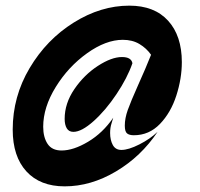

<svg xmlns="http://www.w3.org/2000/svg" viewBox="-20 -573 707 680"><path d="M25 -114Q25 -231 85 -332Q145 -433 241 -493Q337 -553 438 -553Q527 -553 575.5 -499.5Q624 -446 624 -353Q624 -295 604.5 -234.5Q585 -174 546.5 -134Q508 -94 454 -94Q438 -94 430 -100.5Q422 -107 422 -128Q422 -154 432.5 -183.5Q443 -213 468 -269Q496 -331 515 -379Q499 -402 474 -417Q449 -432 415 -432Q355 -432 288.5 -384.5Q222 -337 177.5 -265Q133 -193 133 -124Q133 -87 148.5 -63.5Q164 -40 198 -40Q240 -40 292 -71Q344 -102 381 -156Q380 -151 375 -136Q370 -121 370 -102Q370 -77 379.5 -59.5Q389 -42 410 -42Q435 -42 473.5 -61.5Q512 -81 538 -106Q480 -19 391 34Q302 87 209 87Q122 87 73.5 34Q25 -19 25 -114ZM209 -152Q209 -207 243.5 -257.5Q278 -308 326.5 -339.5Q375 -371 412 -371Q445 -371 449 -349Q431 -297 392.5 -239.5Q354 -182 311.5 -144Q269 -106 240 -106Q224 -106 216.5 -118.5Q209 -131 209 -152Z"/></svg>

Font: Cabin
Style: Italic
Weight: 400
Italic angle: -7°
Designer: Pablo Impallari
Foundry: Pablo Impallari. http://www.impallari.com Igino Marini. http://www.ikern.com
Version: Version 2.200